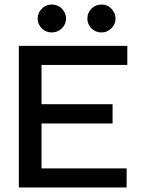

<svg xmlns="http://www.w3.org/2000/svg" viewBox="-20 -826 640 846"><path d="M63 0V-624H541V-540H163V-367H476V-282H163V-84H538V0ZM208 -683Q182 -683 164 -701Q146 -719 146 -744Q146 -769 164 -787.5Q182 -806 208 -806Q235 -806 253 -787.5Q271 -769 271 -744Q271 -719 252.5 -701Q234 -683 208 -683ZM427 -683Q401 -683 383 -701Q365 -719 365 -744Q365 -770 383 -788Q401 -806 427 -806Q454 -806 471.5 -787Q489 -768 489 -744Q489 -719 470.5 -701Q452 -683 427 -683Z"/></svg>

Font: Inconsolata Expanded SemiBold
Style: Regular
Weight: 600
Width: 7
Monospace: yes
Designer: Raph Levien, Cyreal, Brenton Simpson
Foundry: Raph Levien, Cyreal, Google
Version: Version 3.001; ttfautohint (v1.8.2.53-6de2)